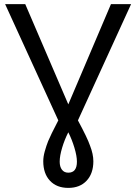

<svg xmlns="http://www.w3.org/2000/svg" viewBox="-20 -708 664 936"><path d="M190.9 78.1Q190.9 55.7 198.2 29.8Q206.5 0.5 214.8 -20Q225.6 -46.9 264.2 -121.1L4.9 -688H103L313 -199.2L521 -688H619.1L359.9 -121.1Q406.2 -35.2 418.9 2Q435.1 43.5 435.1 78.1Q435.1 137.7 402.3 172.9Q369.6 208 313 208Q256.3 208 223.6 173.1Q190.9 138.2 190.9 78.1ZM355 80.1Q355 52.7 342.8 12.2Q330.6 -28.3 313 -63Q294.9 -27.8 283 12Q271 51.8 271 80.1Q271 105 282 119.4Q293 133.8 313 133.8Q355 133.8 355 80.1Z"/></svg>

Font: Libra Sans Modern
Style: Regular
Weight: 400
Foundry: Stefan Peev, Context Ltd
Version: Version 1.000